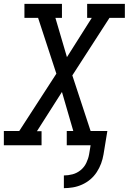

<svg xmlns="http://www.w3.org/2000/svg" viewBox="-30 -755 669 998"><path d="M302 223V157Q324 157 347 151Q370 145 389 129.5Q408 114 418.5 92Q429 70 433 48L441 0H317V-74H351L292 -277L162 -73H186V0H-10V-74H70L263 -372L168 -662H97V-735H292V-662H258L318 -458L447 -662H423V-735H619V-662H539L346 -363L441 -74H528L508 48Q504 72 495.5 95Q487 118 473 139.5Q459 161 439.5 177.5Q420 194 396.5 204.5Q373 215 349 219Q325 223 302 223Z"/></svg>

Font: Iosevka HT Extended
Style: Italic
Weight: 400
Width: 7
Italic angle: -9°
Monospace: yes
Designer: Belleve Invis
Foundry: Belleve Invis
Version: Version 32.3.0; ttfautohint (v1.8.4)